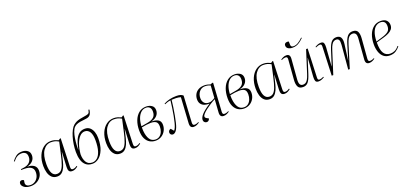

<svg xmlns="http://www.w3.org/2000/svg" viewBox="25 -1827 6100 2895"><g transform="rotate(-20 3075.0 -379.0)"><path d="M185 14Q115 14 78.5 -14.5Q42 -43 42 -74Q42 -96 53 -107Q64 -118 81 -118Q99 -118 115 -106L109 -69Q105 -41 124 -22.5Q143 -4 189 -4Q223 -4 254 -23Q285 -42 304.5 -77Q324 -112 324 -161Q324 -214 286.5 -239.5Q249 -265 180 -265H127L129 -278L168 -283Q235 -291 269 -325Q303 -359 303 -412Q303 -459 279.5 -479Q256 -499 219 -499Q178 -499 144.5 -480Q111 -461 79 -418L69 -426Q98 -467 135.5 -495Q173 -523 234 -523Q284 -523 320 -496.5Q356 -470 356 -418Q356 -367 323 -331Q290 -295 233 -282V-280Q295 -281 336 -252Q377 -223 377 -164Q377 -113 351.5 -73Q326 -33 282.5 -9.5Q239 14 185 14Z M835 -59Q834 -31 841.5 -21Q849 -11 864 -11Q899 -11 933 -37L941 -26Q922 -10 899 2Q876 14 848 14Q811 14 797.5 -8Q784 -30 786 -73L798 -309H796L764 -174Q752 -124 733 -81Q714 -38 684 -12Q654 14 608 14Q555 14 522.5 -17Q490 -48 475.5 -98Q461 -148 461 -206Q461 -302 492 -373.5Q523 -445 576 -484Q629 -523 693 -523Q729 -523 758.5 -514Q788 -505 813 -493L844 -513L851 -508ZM617 -24Q653 -24 679 -45.5Q705 -67 727 -124Q749 -181 772 -287L813 -472Q779 -491 752.5 -498Q726 -505 690 -505Q615 -505 564.5 -432.5Q514 -360 514 -216Q514 -24 617 -24Z M1174 15Q1108 15 1068.5 -18.5Q1029 -52 1012 -109Q995 -166 995 -235Q995 -296 1004 -357.5Q1013 -419 1029.5 -473.5Q1046 -528 1068 -570Q1090 -612 1116 -634Q1138 -652 1161 -664Q1184 -676 1222.5 -685Q1261 -694 1329 -704Q1355 -708 1369.5 -719Q1384 -730 1391 -773L1406 -769Q1399 -711 1375.5 -686Q1352 -661 1313 -657Q1251 -651 1213.5 -644Q1176 -637 1153.5 -626.5Q1131 -616 1115 -600Q1092 -577 1077 -534Q1062 -491 1054 -440Q1046 -389 1043 -341.5Q1040 -294 1040 -261L1044 -262L1050 -292Q1062 -352 1084.5 -404.5Q1107 -457 1145 -489.5Q1183 -522 1241 -522Q1290 -522 1321.5 -494Q1353 -466 1368.5 -420.5Q1384 -375 1384 -321Q1384 -208 1353 -133Q1322 -58 1274 -21.5Q1226 15 1174 15ZM1225 -485Q1180 -485 1143.5 -446Q1107 -407 1082.5 -339Q1058 -271 1050 -182Q1050 -103 1081 -53.5Q1112 -4 1176 -4Q1221 -4 1256.5 -35Q1292 -66 1313 -132Q1334 -198 1334 -303Q1334 -395 1305 -440Q1276 -485 1225 -485Z M1844 -59Q1843 -31 1850.5 -21Q1858 -11 1873 -11Q1908 -11 1942 -37L1950 -26Q1931 -10 1908 2Q1885 14 1857 14Q1820 14 1806.5 -8Q1793 -30 1795 -73L1807 -309H1805L1773 -174Q1761 -124 1742 -81Q1723 -38 1693 -12Q1663 14 1617 14Q1564 14 1531.5 -17Q1499 -48 1484.5 -98Q1470 -148 1470 -206Q1470 -302 1501 -373.5Q1532 -445 1585 -484Q1638 -523 1702 -523Q1738 -523 1767.5 -514Q1797 -505 1822 -493L1853 -513L1860 -508ZM1626 -24Q1662 -24 1688 -45.5Q1714 -67 1736 -124Q1758 -181 1781 -287L1822 -472Q1788 -491 1761.5 -498Q1735 -505 1699 -505Q1624 -505 1573.5 -432.5Q1523 -360 1523 -216Q1523 -24 1626 -24Z M2187 14Q2136 14 2094.5 -10Q2053 -34 2028 -85Q2003 -136 2003 -217Q2003 -302 2029 -370.5Q2055 -439 2104.5 -479.5Q2154 -520 2223 -520Q2273 -520 2311 -495Q2349 -470 2349 -418Q2349 -367 2316 -331Q2283 -295 2226 -282V-280Q2288 -281 2329 -257.5Q2370 -234 2370 -175Q2370 -124 2346.5 -81Q2323 -38 2281.5 -12Q2240 14 2187 14ZM2057 -264 2161 -282Q2227 -293 2261.5 -324Q2296 -355 2296 -414Q2296 -458 2275 -481Q2254 -504 2217 -504Q2169 -504 2134.5 -473Q2100 -442 2080 -388Q2060 -334 2057 -264ZM2192 -4Q2231 -4 2259 -26Q2287 -48 2302 -85Q2317 -122 2317 -167Q2317 -226 2287 -245.5Q2257 -265 2203 -265Q2175 -265 2133.5 -259.5Q2092 -254 2057 -246Q2057 -228 2057.5 -215.5Q2058 -203 2059 -186Q2067 -101 2099 -52.5Q2131 -4 2192 -4Z M2502 -466Q2545 -489 2596 -501.5Q2647 -514 2705 -514Q2745 -514 2770 -506.5Q2795 -499 2813 -482L2789 -58Q2786 -12 2818 -12Q2852 -12 2884 -31L2890 -22Q2874 -9 2850 2.5Q2826 14 2798 14Q2768 14 2753.5 -4.5Q2739 -23 2741 -63L2766 -473Q2731 -484 2692 -485Q2653 -486 2621 -484Q2616 -433 2606.5 -368.5Q2597 -304 2585.5 -242Q2574 -180 2563 -135Q2544 -55 2517.5 -20.5Q2491 14 2462 14Q2444 14 2431 1.5Q2418 -11 2418 -31Q2418 -50 2430.5 -63Q2443 -76 2458 -78L2497 -32Q2524 -62 2544 -140Q2556 -186 2567 -245Q2578 -304 2587 -366Q2596 -428 2602 -482Q2580 -481 2550 -471Q2520 -461 2506 -454Z M3235 -270Q3197 -251 3155.5 -224.5Q3114 -198 3078.5 -170.5Q3043 -143 3021 -118.5Q2999 -94 2999 -77Q2999 -57 3023 -44L3054 -27Q3040 14 3006 14Q2986 14 2971 0Q2956 -14 2956 -37Q2956 -76 2997.5 -122.5Q3039 -169 3136 -232L3135 -235Q3097 -232 3062 -243.5Q3027 -255 3005 -283Q2983 -311 2983 -357Q2983 -400 3002 -437Q3021 -474 3060.5 -497Q3100 -520 3160 -520Q3183 -520 3207.5 -514.5Q3232 -509 3253 -501L3286 -515L3297 -510L3269 -56Q3266 -12 3298 -12Q3332 -12 3364 -31L3370 -22Q3354 -9 3330 2.5Q3306 14 3278 14Q3248 14 3233 -4.5Q3218 -23 3221 -63ZM3249 -485Q3233 -493 3211 -498.5Q3189 -504 3163 -504Q3106 -504 3071 -462Q3036 -420 3036 -358Q3036 -312 3061 -281.5Q3086 -251 3138 -251Q3161 -251 3187.5 -262.5Q3214 -274 3236 -289Z M3606 14Q3555 14 3513.5 -10Q3472 -34 3447 -85Q3422 -136 3422 -217Q3422 -302 3448 -370.5Q3474 -439 3523.5 -479.5Q3573 -520 3642 -520Q3692 -520 3730 -495Q3768 -470 3768 -418Q3768 -367 3735 -331Q3702 -295 3645 -282V-280Q3707 -281 3748 -257.5Q3789 -234 3789 -175Q3789 -124 3765.5 -81Q3742 -38 3700.5 -12Q3659 14 3606 14ZM3476 -264 3580 -282Q3646 -293 3680.5 -324Q3715 -355 3715 -414Q3715 -458 3694 -481Q3673 -504 3636 -504Q3588 -504 3553.5 -473Q3519 -442 3499 -388Q3479 -334 3476 -264ZM3611 -4Q3650 -4 3678 -26Q3706 -48 3721 -85Q3736 -122 3736 -167Q3736 -226 3706 -245.5Q3676 -265 3622 -265Q3594 -265 3552.5 -259.5Q3511 -254 3476 -246Q3476 -228 3476.5 -215.5Q3477 -203 3478 -186Q3486 -101 3518 -52.5Q3550 -4 3611 -4Z M4243 -59Q4242 -31 4249.5 -21Q4257 -11 4272 -11Q4307 -11 4341 -37L4349 -26Q4330 -10 4307 2Q4284 14 4256 14Q4219 14 4205.5 -8Q4192 -30 4194 -73L4206 -309H4204L4172 -174Q4160 -124 4141 -81Q4122 -38 4092 -12Q4062 14 4016 14Q3963 14 3930.5 -17Q3898 -48 3883.5 -98Q3869 -148 3869 -206Q3869 -302 3900 -373.5Q3931 -445 3984 -484Q4037 -523 4101 -523Q4137 -523 4166.5 -514Q4196 -505 4221 -493L4252 -513L4259 -508ZM4025 -24Q4061 -24 4087 -45.5Q4113 -67 4135 -124Q4157 -181 4180 -287L4221 -472Q4187 -491 4160.5 -498Q4134 -505 4098 -505Q4023 -505 3972.5 -432.5Q3922 -360 3922 -216Q3922 -24 4025 -24Z M4382 -487Q4399 -501 4422.5 -512Q4446 -523 4474 -523Q4504 -523 4518.5 -505Q4533 -487 4530 -446L4505 -126Q4501 -68 4516 -44Q4531 -20 4563 -20Q4584 -20 4602.5 -29.5Q4621 -39 4638.5 -67Q4656 -95 4674 -151L4788 -509H4813L4795 -51Q4794 -27 4800.5 -17.5Q4807 -8 4823 -8Q4835 -8 4851 -12.5Q4867 -17 4889 -28L4894 -18Q4874 -5 4850.5 4.5Q4827 14 4800 14Q4763 14 4753 -11Q4743 -36 4746 -79L4767 -376H4765L4691 -143Q4663 -56 4632.5 -21Q4602 14 4552 14Q4491 14 4471.5 -27Q4452 -68 4457 -132L4482 -453Q4484 -476 4477.5 -486.5Q4471 -497 4454 -497Q4420 -497 4388 -478ZM4605 -598Q4563 -598 4536 -615.5Q4509 -633 4509 -666Q4509 -686 4521.5 -697.5Q4534 -709 4556 -709Q4562 -709 4567.5 -708.5Q4573 -708 4582 -705L4583 -657Q4583 -633 4593.5 -623.5Q4604 -614 4627 -614Q4667 -614 4705 -638.5Q4743 -663 4777 -697L4785 -689Q4748 -653 4718.5 -633Q4689 -613 4662 -605.5Q4635 -598 4605 -598Z M5312 -382Q5317 -441 5304.5 -464.5Q5292 -488 5260 -488Q5242 -488 5224 -479Q5206 -470 5188.5 -442.5Q5171 -415 5153 -358L5039 0H5014L5032 -458Q5033 -482 5026.5 -491.5Q5020 -501 5004 -501Q4992 -501 4976 -496.5Q4960 -492 4938 -481L4933 -491Q4953 -504 4976.5 -513.5Q5000 -523 5027 -523Q5065 -523 5074.5 -498.5Q5084 -474 5081 -430L5060 -133H5062L5136 -366Q5164 -453 5195 -487.5Q5226 -522 5275 -522Q5328 -522 5347.5 -485.5Q5367 -449 5358 -381L5325 -133H5327L5397 -366Q5423 -453 5455 -487.5Q5487 -522 5536 -522Q5598 -522 5617 -481.5Q5636 -441 5631 -377L5606 -56Q5605 -34 5611 -23Q5617 -12 5634 -12Q5668 -12 5700 -31L5706 -22Q5690 -9 5666 2.5Q5642 14 5614 14Q5584 14 5569.5 -4.5Q5555 -23 5558 -63L5583 -382Q5588 -441 5572.5 -464.5Q5557 -488 5525 -488Q5505 -488 5486 -479Q5467 -470 5449.5 -442.5Q5432 -415 5414 -358L5304 0H5279Z M5986 -523Q6048 -523 6078.5 -493Q6109 -463 6109 -414Q6109 -376 6087.5 -349Q6066 -322 6029.5 -304Q5993 -286 5947 -273L5824 -238Q5823 -118 5857.5 -64Q5892 -10 5960 -10Q5998 -10 6032 -25Q6066 -40 6100 -82L6110 -74Q6082 -37 6042.5 -11.5Q6003 14 5944 14Q5884 14 5845.5 -18.5Q5807 -51 5789 -105Q5771 -159 5771 -223Q5771 -312 5797 -379.5Q5823 -447 5871.5 -485Q5920 -523 5986 -523ZM6060 -414Q6060 -464 6038 -484.5Q6016 -505 5977 -505Q5939 -505 5905 -480.5Q5871 -456 5849 -400.5Q5827 -345 5824 -253L5924 -283Q5992 -303 6026 -330.5Q6060 -358 6060 -414Z"/></g></svg>

Font: Display Extralight
Style: Italic
Weight: 200
Italic angle: -2°
Designer: Latin by Veronika Burian and Jose Scaglione. Greek by Irene Vlachou. Cyrillic by Vera Evstafieva
Foundry: TypeTogether
Version: Version 3.002